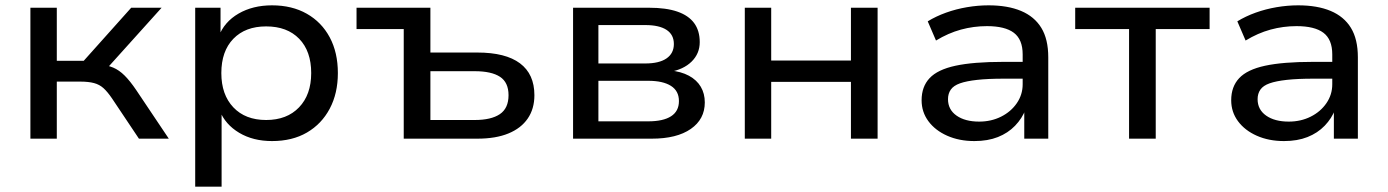

<svg xmlns="http://www.w3.org/2000/svg" viewBox="-20 -520 5204 720"><path d="M94 0V-491H193V-292H294L472 -491H586L369 -250L350 -279Q382 -276 404.5 -266.5Q427 -257 447.5 -236.5Q468 -216 491 -182L613 0H501L400 -151Q383 -176 368 -189.5Q353 -203 332.5 -208.5Q312 -214 280 -214H193V0Z M712 180V-491H807V-383H800Q821 -438 874.5 -469Q928 -500 1000 -500Q1075 -500 1130.5 -468.5Q1186 -437 1216.5 -380Q1247 -323 1247 -246Q1247 -170 1216.5 -112.5Q1186 -55 1131 -23Q1076 9 1000 9Q929 9 877 -22Q825 -53 804 -105H811V180ZM978 -70Q1056 -70 1101.5 -117.5Q1147 -165 1147 -246Q1147 -328 1102 -374.5Q1057 -421 978 -421Q900 -421 855 -374.5Q810 -328 810 -246Q810 -165 855 -117.5Q900 -70 978 -70Z M1494 0V-411H1317V-491H1594V-323H1770Q1876 -323 1930 -282.5Q1984 -242 1984 -163Q1984 -112 1959 -75.5Q1934 -39 1886.5 -19.5Q1839 0 1770 0ZM1594 -70H1760Q1822 -70 1854.5 -92Q1887 -114 1887 -163Q1887 -211 1855 -232Q1823 -253 1760 -253H1594Z M2129 0V-491H2414Q2478 -491 2520 -476.5Q2562 -462 2583 -433.5Q2604 -405 2604 -362Q2604 -319 2573.5 -289Q2543 -259 2490 -250L2491 -256Q2534 -252 2563.5 -236Q2593 -220 2608 -194.5Q2623 -169 2623 -136Q2623 -73 2570.5 -36.5Q2518 0 2424 0ZM2224 -65H2411Q2467 -65 2496.5 -84Q2526 -103 2526 -141Q2526 -179 2496 -198Q2466 -217 2411 -217H2224ZM2224 -282H2400Q2452 -282 2479.5 -301Q2507 -320 2507 -355Q2507 -390 2479.5 -408Q2452 -426 2400 -426H2224Z M2773 0V-491H2872V-293H3171V-491H3271V0H3171V-213H2872V0Z M3634 9Q3577 9 3532 -11Q3487 -31 3461.5 -65.5Q3436 -100 3436 -144Q3436 -195 3466 -227Q3496 -259 3563 -273.5Q3630 -288 3742 -288H3830V-225H3745Q3685 -225 3644.5 -220.5Q3604 -216 3580 -207.5Q3556 -199 3545.5 -184Q3535 -169 3535 -148Q3535 -109 3567 -86.5Q3599 -64 3652 -64Q3697 -64 3734 -82.5Q3771 -101 3793 -133Q3815 -165 3815 -204V-316Q3815 -372 3782 -397Q3749 -422 3681 -422Q3631 -422 3583.5 -409Q3536 -396 3490 -368L3459 -440Q3490 -459 3527.5 -472.5Q3565 -486 3606 -493Q3647 -500 3687 -500Q3759 -500 3809 -479Q3859 -458 3885 -415.5Q3911 -373 3911 -305V0H3821V-110H3826Q3813 -76 3786.5 -48.5Q3760 -21 3722 -6Q3684 9 3634 9Z M4214 0V-411H4012V-491H4516V-411H4314V0Z M4795 9Q4738 9 4693 -11Q4648 -31 4622.5 -65.5Q4597 -100 4597 -144Q4597 -195 4627 -227Q4657 -259 4724 -273.5Q4791 -288 4903 -288H4991V-225H4906Q4846 -225 4805.5 -220.5Q4765 -216 4741 -207.5Q4717 -199 4706.5 -184Q4696 -169 4696 -148Q4696 -109 4728 -86.5Q4760 -64 4813 -64Q4858 -64 4895 -82.5Q4932 -101 4954 -133Q4976 -165 4976 -204V-316Q4976 -372 4943 -397Q4910 -422 4842 -422Q4792 -422 4744.5 -409Q4697 -396 4651 -368L4620 -440Q4651 -459 4688.5 -472.5Q4726 -486 4767 -493Q4808 -500 4848 -500Q4920 -500 4970 -479Q5020 -458 5046 -415.5Q5072 -373 5072 -305V0H4982V-110H4987Q4974 -76 4947.5 -48.5Q4921 -21 4883 -6Q4845 9 4795 9Z"/></svg>

Font: Nunito Sans 10pt SemiExpanded Medium
Style: Regular
Weight: 500
Width: 6
Designer: Vernon Adams
Foundry: Vernon Adams
Version: Version 3.101;gftools[0.9.27]